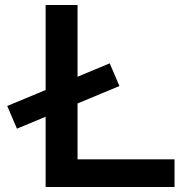

<svg xmlns="http://www.w3.org/2000/svg" viewBox="-20 -750 755 770"><path d="M48 -234 9 -325 420 -496 459 -405ZM163 0V-730H291V-111H680V0Z"/></svg>

Font: M PLUS 1 SemiBold
Style: Regular
Weight: 600
Designer: Coji Morishita
Foundry: UNDERFOREST DESIGN
Version: Version 1.001